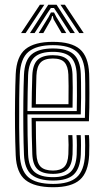

<svg xmlns="http://www.w3.org/2000/svg" viewBox="-20 -785 437 813"><path d="M204.8 7.8Q126.2 7.8 87.9 -22.8Q49.5 -53.2 46.5 -127.8Q44.2 -183 43.6 -244.1Q43 -305.2 43.8 -364Q44.5 -422.8 46.5 -471Q50 -546.2 88 -577Q126 -607.8 204 -607.8Q282 -607.8 318.1 -576.9Q354.2 -546 357.5 -473.2Q358 -465.8 358.2 -443.4Q358.5 -421 358.6 -390.9Q358.8 -360.8 358.2 -329.1Q357.8 -297.5 356.5 -271.5H131.8Q131.8 -233.2 132.4 -200.2Q133 -167.2 134.2 -133.2Q135.8 -95.5 152.1 -79.1Q168.5 -62.8 204.8 -62.8Q235.8 -62.8 251.6 -78.1Q267.5 -93.5 269.5 -132.2Q271.5 -171.2 269 -212.8H286.5Q287.8 -192 287.8 -169.2Q287.8 -146.5 287.2 -131.5Q285 -87.2 265.6 -68Q246.2 -48.8 204.8 -48.8Q159.2 -48.8 138.9 -68.4Q118.5 -88 116.8 -132.5Q115.2 -170.8 114.6 -210.1Q114 -249.5 113.8 -286H339.5Q340.8 -321 341 -360.4Q341.2 -399.8 340.9 -431Q340.5 -462.2 340 -472.5Q337 -537.5 305.4 -565.6Q273.8 -593.8 204 -593.8Q134.8 -593.8 100.9 -565.8Q67 -537.8 63.8 -469Q62 -426.2 61.4 -367.1Q60.8 -308 61.2 -245.6Q61.8 -183.2 63.8 -130.5Q66.8 -64.5 99.1 -35.4Q131.5 -6.2 204.8 -6.2Q273.2 -6.2 305 -34.6Q336.8 -63 340 -129.5Q340.8 -145 340.6 -169.5Q340.5 -194 339 -212.8H356.8Q358.2 -194 358.2 -169.4Q358.2 -144.8 357.5 -128.8Q354 -55.5 318.4 -23.9Q282.8 7.8 204.8 7.8ZM204.8 -20.5Q143.5 -20.5 113.8 -45.2Q84 -70 81.5 -130.5Q79.5 -177.5 78.9 -238Q78.2 -298.5 78.9 -359.2Q79.5 -420 81.5 -467.8Q84.2 -529.8 114 -554.8Q143.8 -579.8 204 -579.8Q264.5 -579.8 292.1 -554.8Q319.8 -529.8 322.2 -472Q322.8 -462.8 323.1 -435.5Q323.5 -408.2 323.4 -372.2Q323.2 -336.2 322 -300.5H96.2Q96.2 -256.5 96.9 -212.1Q97.5 -167.8 99 -131.8Q101.2 -78.5 126.5 -56.6Q151.8 -34.8 204.8 -34.8Q254.2 -34.8 278.1 -56.4Q302 -78 304.8 -130.5Q305.5 -146 305.5 -169.6Q305.5 -193.2 304 -212.8H321.8Q323 -193 323 -169.5Q323 -146 322.2 -130Q319.2 -71.2 292 -45.9Q264.8 -20.5 204.8 -20.5ZM96.2 -314.8H305Q305.8 -346.5 305.8 -378.5Q305.8 -410.5 305.5 -435.6Q305.2 -460.8 304.8 -471Q302.5 -521.2 279.1 -543.4Q255.8 -565.5 204 -565.5Q150.8 -565.5 126.1 -542.8Q101.5 -520 99 -467Q97.8 -433.2 97.1 -393.2Q96.5 -353.2 96.2 -314.8ZM114 -329.2Q114 -355.5 114.8 -394.4Q115.5 -433.2 116.8 -466Q118.8 -512 139.2 -531.6Q159.8 -551.2 204 -551.2Q246.2 -551.2 265.8 -532.5Q285.2 -513.8 287 -470.5Q287.8 -455.2 288 -413.6Q288.2 -372 287.2 -329.2ZM131.8 -343.8H270Q270.8 -385 270.4 -421.4Q270 -457.8 269.5 -469.2Q268 -504 253.5 -520.6Q239 -537.2 204 -537.2Q167.5 -537.2 151.6 -520Q135.8 -502.8 134.2 -465.2Q133.2 -433.5 132.6 -404Q132 -374.5 131.8 -343.8ZM69.2 -645 149 -765H167.8L88.5 -645ZM106.8 -645 184.5 -765H219.5L297 -645H277.5L224.8 -727L208.5 -751.2H195.5L179 -726.8L126.5 -645ZM315.5 -645 236 -765H254.8L334.5 -645ZM143.8 -645 185.8 -713.2 195.5 -732.2H208.8L218.5 -713.2L260.5 -645H240.8L206.8 -703.5L203.5 -717H200.5L197 -703.5L163.5 -645Z"/></svg>

Font: Big Shoulders Inline Text Medium
Style: Regular
Weight: 500
Designer: Patric King
Foundry: XO Type Co
Version: Version 1.000